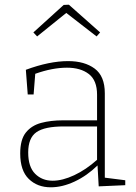

<svg xmlns="http://www.w3.org/2000/svg" viewBox="-20 -790 577 817"><path d="M400 3 395 -86Q350 -42 297.5 -17.5Q245 7 196 7Q139 7 102.5 -28.5Q66 -64 66 -137Q66 -196 90 -226Q114 -256 155 -267Q196 -278 248 -278H393V-387Q393 -448 358 -475Q323 -502 265 -502Q203 -502 130 -476L123 -388H98L90 -493Q190 -530 270 -530Q340 -530 383 -498Q426 -466 426 -393V-34L513 -23V-2ZM100 -141Q100 -80 129.5 -50.5Q159 -21 204 -21Q246 -21 296 -44.5Q346 -68 393 -110V-252H252Q170 -252 135 -227.5Q100 -203 100 -141ZM138 -635 122 -652 251 -769 273 -770 406 -652 391 -635 262 -735Z"/></svg>

Font: Bitter ExtraLight
Style: Regular
Weight: 200
Designer: Sol Matas, and Bitter project Authors
Foundry: Sol Matas
Version: Version 2.001